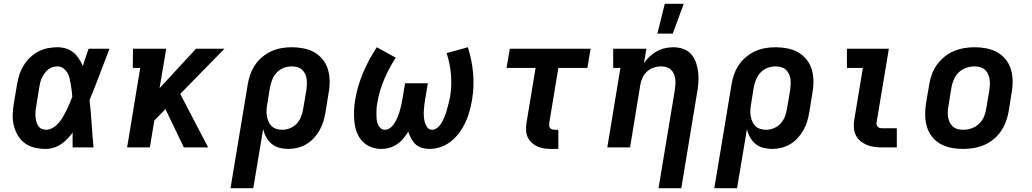

<svg xmlns="http://www.w3.org/2000/svg" viewBox="-20 -777 5440 1012"><path d="M222 8Q192 8 163.5 1.5Q135 -5 112 -21.5Q89 -38 74.5 -62.5Q60 -87 53 -115Q46 -143 47 -173Q48 -203 53 -233L70 -333Q74 -358 82 -383Q90 -408 104 -431Q118 -454 138 -473.5Q158 -493 182 -505.5Q206 -518 232 -523Q258 -528 283 -528Q307 -528 329 -521Q351 -514 367.5 -500Q384 -486 396 -467.5Q408 -449 417 -429Q423 -451 431 -474Q439 -497 447 -520H557Q531 -453 505.5 -385Q480 -317 452 -250Q459 -188 463 -125.5Q467 -63 473 0H363Q363 -19 362.5 -38.5Q362 -58 363 -78Q350 -61 335 -45Q320 -29 302 -17Q284 -5 263 1.5Q242 8 222 8ZM222 -93Q241 -93 258.5 -103.5Q276 -114 289 -129Q302 -144 312 -161Q322 -178 330.5 -195.5Q339 -213 346.5 -231Q354 -249 361 -267Q360 -283 358 -300Q356 -317 353 -333Q350 -349 346.5 -365Q343 -381 334.5 -394.5Q326 -408 313 -417.5Q300 -427 283 -427Q270 -427 257 -423Q244 -419 233.5 -410.5Q223 -402 215 -390.5Q207 -379 201 -367Q195 -355 192 -342Q189 -329 187 -317L171 -217Q168 -203 167 -190Q166 -177 167 -164Q168 -151 171 -138.5Q174 -126 180 -115.5Q186 -105 197.5 -99Q209 -93 222 -93Z M650 0 719 -419H680L681 -520H856L821 -312L1013 -520H1163L930 -282L1077 0H949L852 -202L793 -141L770 0Z M1195 215 1286 -333Q1290 -359 1299.5 -385.5Q1309 -412 1325 -435.5Q1341 -459 1363.5 -477.5Q1386 -496 1411.5 -507.5Q1437 -519 1464 -523.5Q1491 -528 1518 -528Q1549 -528 1580 -522Q1611 -516 1636.5 -501.5Q1662 -487 1681 -463.5Q1700 -440 1708.5 -411Q1717 -382 1717.5 -350.5Q1718 -319 1712 -287L1696 -187Q1692 -163 1685 -139Q1678 -115 1665.5 -92.5Q1653 -70 1635.5 -50.5Q1618 -31 1595.5 -17.5Q1573 -4 1548.5 2Q1524 8 1500 8Q1476 8 1452.5 2Q1429 -4 1411.5 -19Q1394 -34 1383 -54Q1372 -74 1367 -97L1315 215ZM1468 -93Q1488 -93 1509 -101.5Q1530 -110 1544.5 -126Q1559 -142 1567 -162.5Q1575 -183 1578 -203L1595 -303Q1597 -318 1597.5 -333Q1598 -348 1596 -362Q1594 -376 1587.5 -389Q1581 -402 1570.5 -411Q1560 -420 1546 -423.5Q1532 -427 1517 -427Q1496 -427 1475 -419Q1454 -411 1438.5 -394.5Q1423 -378 1415 -357.5Q1407 -337 1403 -317L1389 -230Q1386 -214 1385 -198Q1384 -182 1386.5 -166.5Q1389 -151 1395 -137Q1401 -123 1411.5 -112.5Q1422 -102 1437 -97.5Q1452 -93 1468 -93Z M2244 8Q2223 8 2203.5 2Q2184 -4 2170.5 -16.5Q2157 -29 2147.5 -46.5Q2138 -64 2132 -83Q2120 -64 2105.5 -46.5Q2091 -29 2072.5 -16.5Q2054 -4 2032.5 2Q2011 8 1990 8Q1961 8 1934.5 -2.5Q1908 -13 1889.5 -33Q1871 -53 1861 -79Q1851 -105 1848 -133.5Q1845 -162 1846 -191.5Q1847 -221 1852 -250Q1864 -323 1893.5 -393Q1923 -463 1966 -528L2066 -473Q2030 -418 2004.5 -357.5Q1979 -297 1969 -236Q1966 -222 1965 -207.5Q1964 -193 1964 -179Q1964 -165 1965 -151Q1966 -137 1970.5 -124.5Q1975 -112 1985 -102.5Q1995 -93 2009 -93Q2021 -93 2032.5 -100Q2044 -107 2052 -117.5Q2060 -128 2066 -139.5Q2072 -151 2077 -163Q2082 -175 2085.5 -187Q2089 -199 2092 -211Q2095 -223 2097.5 -235.5Q2100 -248 2102 -260L2115 -338H2235L2222 -260Q2219 -244 2217 -228Q2215 -212 2214 -195.5Q2213 -179 2214 -163.5Q2215 -148 2219 -133Q2223 -118 2232.5 -105.5Q2242 -93 2258 -93Q2270 -93 2281.5 -101Q2293 -109 2301 -120Q2309 -131 2314.5 -142.5Q2320 -154 2325 -166.5Q2330 -179 2333.5 -191Q2337 -203 2340 -215.5Q2343 -228 2346.5 -240.5Q2350 -253 2352 -265Q2362 -325 2357 -384Q2352 -443 2334 -497L2446 -528Q2467 -463 2473.5 -393Q2480 -323 2468 -250Q2463 -221 2455 -191.5Q2447 -162 2434 -133.5Q2421 -105 2402 -79Q2383 -53 2358.5 -33Q2334 -13 2303.5 -2.5Q2273 8 2244 8Z M2888 8Q2868 8 2849 5.5Q2830 3 2813.5 -4.5Q2797 -12 2783 -24.5Q2769 -37 2761.5 -53.5Q2754 -70 2753 -89.5Q2752 -109 2755 -129L2803 -419H2650L2667 -520H3093L3076 -419H2923L2875 -129Q2874 -121 2874.5 -114Q2875 -107 2879.5 -102Q2884 -97 2890.5 -95Q2897 -93 2905 -93H2923V8Z M3451 215 3537 -303Q3539 -318 3540 -332.5Q3541 -347 3539 -361Q3537 -375 3531.5 -388Q3526 -401 3516.5 -410Q3507 -419 3493 -423Q3479 -427 3465 -427Q3445 -427 3425.5 -420.5Q3406 -414 3391 -400.5Q3376 -387 3367 -368Q3358 -349 3355 -330L3301 0H3181L3250 -419H3212V-520H3387L3374 -444Q3388 -464 3405 -480Q3422 -496 3442.5 -507Q3463 -518 3485 -523Q3507 -528 3529 -528Q3557 -528 3582 -519Q3607 -510 3623.5 -491Q3640 -472 3648.5 -447Q3657 -422 3660 -395.5Q3663 -369 3661 -341.5Q3659 -314 3654 -287L3571 215ZM3445 -600 3484 -757H3584L3526 -600Z M3745 215 3836 -333Q3840 -359 3849.5 -385.5Q3859 -412 3875 -435.5Q3891 -459 3913.5 -477.5Q3936 -496 3961.5 -507.5Q3987 -519 4014 -523.5Q4041 -528 4068 -528Q4099 -528 4130 -522Q4161 -516 4186.5 -501.5Q4212 -487 4231 -463.5Q4250 -440 4258.5 -411Q4267 -382 4267.5 -350.5Q4268 -319 4262 -287L4246 -187Q4242 -163 4235 -139Q4228 -115 4215.5 -92.5Q4203 -70 4185.5 -50.5Q4168 -31 4145.5 -17.5Q4123 -4 4098.5 2Q4074 8 4050 8Q4026 8 4002.5 2Q3979 -4 3961.5 -19Q3944 -34 3933 -54Q3922 -74 3917 -97L3865 215ZM4018 -93Q4038 -93 4059 -101.5Q4080 -110 4094.5 -126Q4109 -142 4117 -162.5Q4125 -183 4128 -203L4145 -303Q4147 -318 4147.5 -333Q4148 -348 4146 -362Q4144 -376 4137.5 -389Q4131 -402 4120.5 -411Q4110 -420 4096 -423.5Q4082 -427 4067 -427Q4046 -427 4025 -419Q4004 -411 3988.5 -394.5Q3973 -378 3965 -357.5Q3957 -337 3953 -317L3939 -230Q3936 -214 3935 -198Q3934 -182 3936.5 -166.5Q3939 -151 3945 -137Q3951 -123 3961.5 -112.5Q3972 -102 3987 -97.5Q4002 -93 4018 -93Z M4632 0Q4611 0 4590 -2.5Q4569 -5 4549.5 -13Q4530 -21 4514.5 -34Q4499 -47 4490.5 -65Q4482 -83 4480.5 -104Q4479 -125 4483 -147L4528 -419H4444V-520H4665L4600 -130Q4599 -124 4601 -117.5Q4603 -111 4608 -107Q4613 -103 4619 -102Q4625 -101 4632 -101H4707V0Z M5056 8Q5024 8 4993.5 2Q4963 -4 4937 -18.5Q4911 -33 4892.5 -56.5Q4874 -80 4865.5 -109Q4857 -138 4856.5 -169.5Q4856 -201 4861 -233L4878 -333Q4882 -360 4892 -386.5Q4902 -413 4919 -436.5Q4936 -460 4959 -478.5Q4982 -497 5008.5 -508Q5035 -519 5062.5 -523.5Q5090 -528 5117 -528Q5149 -528 5179.5 -522Q5210 -516 5236 -501.5Q5262 -487 5281 -463.5Q5300 -440 5308.5 -411Q5317 -382 5317.5 -350.5Q5318 -319 5312 -287L5296 -187Q5291 -160 5281 -133.5Q5271 -107 5254.5 -83.5Q5238 -60 5215 -41.5Q5192 -23 5165.5 -12Q5139 -1 5111 3.5Q5083 8 5056 8ZM5057 -93Q5079 -93 5101 -100.5Q5123 -108 5140 -124Q5157 -140 5166 -161Q5175 -182 5178 -203L5195 -303Q5197 -318 5197.5 -333Q5198 -348 5195.5 -362.5Q5193 -377 5186.5 -389.5Q5180 -402 5169.5 -411Q5159 -420 5145 -423.5Q5131 -427 5116 -427Q5094 -427 5072.5 -419.5Q5051 -412 5034 -396Q5017 -380 5008 -359Q4999 -338 4995 -317L4979 -217Q4976 -202 4975.5 -187Q4975 -172 4977.5 -157.5Q4980 -143 4986.5 -130.5Q4993 -118 5003.5 -109Q5014 -100 5028 -96.5Q5042 -93 5057 -93Z"/></svg>

Font: Iosevka Etoile
Style: Bold Italic
Weight: 700
Italic angle: -9°
Designer: Belleve Invis
Foundry: Belleve Invis
Version: Version 28.1.0; ttfautohint (v1.8.4)